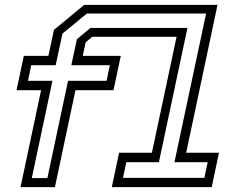

<svg xmlns="http://www.w3.org/2000/svg" viewBox="-20 -770 971 790"><path d="M64.5 0 149 -399H48L78 -540H179L202 -647L326.5 -750H875L746 -141.5H881L851 0H440L470 -141.5H605L706.5 -618.5H359.5L332.5 -596L320.5 -540H477L447 -399H290.5L206 0ZM110.8 -37.2H175L260 -437.5H418.5L432 -501.8H273.5L296.5 -609L352.2 -655H751.2L633.8 -102.5H499.8L486 -38.2H820.8L834.5 -102.5H697.8L828 -714.2H337.5L237 -631.8L209.2 -501.8H108.5L95 -437.5H195.8Z"/></svg>

Font: Tourney Thin
Style: Italic
Weight: 100
Italic angle: -12°
Designer: Tyler Finck
Foundry: Etcetera Type Co
Version: Version 1.015